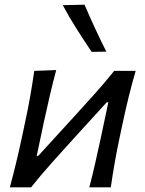

<svg xmlns="http://www.w3.org/2000/svg" viewBox="-20 -798 618 818"><path d="M22 0Q37 -55.5 49.2 -106.5Q61.5 -157.5 74.5 -218.5L85 -268Q99.5 -335 108.8 -388Q118 -441 126 -496L219.5 -499.5Q205.5 -447 193.8 -397.2Q182 -347.5 168.5 -285.5L136.5 -134H143L290.5 -295.5Q335 -344 380.5 -394.8Q426 -445.5 466.5 -496H558Q542 -440.5 529 -388.2Q516 -336 501.5 -268L491 -218.5Q478 -157.5 469 -106.2Q460 -55 452 0H360.5Q374.5 -53.5 385.5 -102.2Q396.5 -151 409 -208.5L441.5 -362H434.5L291 -204.5Q245.5 -154.5 199.5 -103Q153.5 -51.5 112.5 0ZM370.5 -577Q337.5 -626 306 -675.5Q274.5 -725 247.5 -776L340 -778Q360.5 -730.5 384 -679.5Q407.5 -628.5 433 -578Z"/></svg>

Font: Commissioner Flair
Style: Italic
Weight: 400
Italic angle: -12°
Designer: Kostas Bartsokas
Foundry: Kostas Bartsokas
Version: Version 1.000; ttfautohint (v1.8.3)